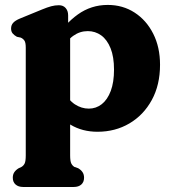

<svg xmlns="http://www.w3.org/2000/svg" viewBox="-20 -511 686 764"><path d="M251.1 -450.2V-400.5L259.1 -383.9V107.2Q259.1 130.1 263.6 139.3Q268.2 148.5 276.1 153.2L290.7 158.2Q302.1 164.8 308.3 173.9Q314.5 183 314.5 196.2Q314.5 213.4 303.6 223.2Q292.8 233 273.5 233H71.9Q53.1 233 42 223.2Q30.9 213.4 30.9 196.2Q30.9 183 37.1 174Q43.3 165 54.7 158.2L65.5 153.2Q73.8 148.3 78.2 139.2Q82.5 130.1 82.5 107.2V-321.4Q82.5 -341.8 77.1 -349.6Q71.6 -357.4 62.3 -361.4L47.3 -364.6Q37 -370.2 30.6 -377.7Q24.1 -385.2 24.1 -397.4Q24.1 -411.2 32.6 -420.4Q41 -429.6 59.3 -437.2L147.1 -473.2Q168.6 -482.1 183.7 -486.1Q198.8 -490.2 214.5 -490.2Q231.5 -490.2 241.3 -479Q251.1 -467.8 251.1 -450.2ZM225.4 -310.9 195.5 -348.7Q236.6 -415.4 289.6 -453.4Q342.7 -491.4 408.8 -491.4Q468.7 -491.4 515.7 -460.9Q562.7 -430.4 589.7 -376.8Q616.8 -323.3 616.8 -253.3Q616.8 -173 584 -113Q551.2 -53 494.8 -19.8Q438.5 13.3 368 13.3Q307.7 13.3 261.3 -14.4Q214.9 -42 183.8 -95L230.8 -153.7Q251.8 -113 277.9 -95.9Q304.1 -78.8 333.4 -78.8Q362.5 -78.8 385.2 -96.7Q407.8 -114.7 420.8 -149.3Q433.7 -183.9 433.7 -233.8Q433.7 -284.9 420 -319Q406.3 -353.1 382.7 -370.2Q359 -387.2 329.3 -387.2Q297.7 -387.2 271.4 -368.4Q245.1 -349.6 225.4 -310.9Z"/></svg>

Font: Fraunces SuperSoft
Style: Regular
Weight: 900
Version: Version 1.000;[b76b70a41]